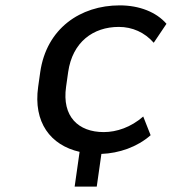

<svg xmlns="http://www.w3.org/2000/svg" viewBox="-20 -569 646 722"><path d="M343.8 132.8 361.3 9.8C427.7 7.3 496.1 -16.1 546.4 -60.5L518.6 -130.9C472.2 -90.3 418.5 -72.3 370.1 -72.3C274.4 -72.3 212.4 -130.9 228.5 -242.7L236.3 -297.9C252.4 -411.1 330.6 -467.8 426.8 -467.8C477.5 -467.8 523.9 -447.3 558.1 -408.2L606 -479.5C567.9 -523.4 504.4 -548.8 430.2 -548.8C281.7 -548.8 154.8 -461.4 131.3 -297.9L123.5 -242.7C104.5 -108.9 169.9 -22.9 279.3 2L260.7 132.8Z"/></svg>

Font: Winston
Style: Italic
Weight: 400
Italic angle: -8.13011°
Designer: Vernon Adams, Kim Jin-seong, David Berlow, Cristiano Sobral
Foundry: The Winston Project Authors
Version: Version 3.004